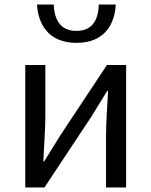

<svg xmlns="http://www.w3.org/2000/svg" viewBox="-20 -831 671 851"><path d="M92 0H177L383 -311C403 -344 434 -394 455 -428H459C455 -357 450 -284 450 -227V0H539V-543H454L248 -232C228 -199 197 -149 176 -116H172C175 -186 181 -259 181 -316V-543H92ZM319 -641C444 -641 489 -725 493 -811H418C416 -748 393 -694 319 -694C244 -694 221 -748 218 -811H144C149 -725 194 -641 319 -641Z"/></svg>

Font: Noto Sans CJK SC Regular
Style: Regular
Weight: 400
Designer: Ryoko NISHIZUKA (kana & ideographs); Paul D. Hunt (Latin, Greek & Cyrillic); Wenlong ZHANG (bopomofo); Sandoll Communica
Foundry: Adobe Systems Incorporated
Version: Version 1.004;PS 1.004;hotconv 1.0.82;makeotf.lib2.5.63406